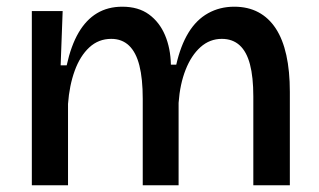

<svg xmlns="http://www.w3.org/2000/svg" viewBox="-20 -553 952 573"><path d="M75 0V-326V-520H167L161 -358H179Q192 -417 214.5 -455.5Q237 -494 269.5 -513.5Q302 -533 345 -533Q393 -533 424.5 -510Q456 -487 472.5 -448Q489 -409 490 -360H506Q519 -417 542.5 -455.5Q566 -494 601 -513.5Q636 -533 679 -533Q720 -533 751 -516.5Q782 -500 803 -468Q824 -436 834.5 -388.5Q845 -341 845 -279V0H736V-265Q736 -323 726 -361Q716 -399 695 -418Q674 -437 642 -437Q606 -437 578.5 -412.5Q551 -388 534 -345Q517 -302 513 -246V0H406V-258Q406 -318 396 -357.5Q386 -397 365 -417Q344 -437 312 -437Q274 -437 246.5 -411.5Q219 -386 203 -342Q187 -298 183 -243V0Z"/></svg>

Font: Bricolage Grotesque 96pt ExtraBold Medium
Style: Regular
Weight: 500
Version: Version 1.001;gftools[0.9.33.dev8+g029e19f]